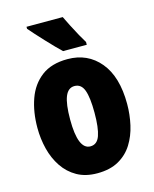

<svg xmlns="http://www.w3.org/2000/svg" viewBox="-116 -844 748 932"><g transform="rotate(-15 258.0 -378.0)"><path d="M483 -278Q483 -225 471.5 -173.5Q460 -122 434 -80.5Q408 -39 364.5 -14.5Q321 10 257 10Q198 10 155.5 -14Q113 -38 85.5 -79Q58 -120 45 -171.5Q32 -223 32 -278Q32 -358 55 -422.5Q78 -487 128 -525Q178 -563 259 -563Q360 -563 421.5 -489Q483 -415 483 -278ZM196 -276Q196 -125 258 -125Q292 -125 305.5 -163.5Q319 -202 319 -278Q319 -354 305.5 -391Q292 -428 258 -428Q226 -428 211 -391Q196 -354 196 -276ZM290 -766Q299 -747 314 -717.5Q329 -688 344 -661Q359 -634 368 -620V-606H249Q237 -617 217.5 -637Q198 -657 176.5 -680Q155 -703 136.5 -723.5Q118 -744 108 -756V-766Z"/></g></svg>

Font: Noto Sans Gujarati UI ExtraCondensed Black
Style: Regular
Weight: 900
Width: 2
Designer: Jelle Bosma - Monotype Design Team, Universal Thirst
Foundry: Monotype Imaging Inc.
Version: Version 2.106; ttfautohint (v1.8.4.7-5d5b)